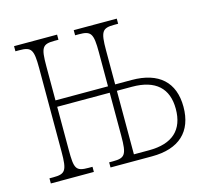

<svg xmlns="http://www.w3.org/2000/svg" viewBox="-83 -630 775 724"><g transform="rotate(-15 304.0 -268.0)"><path d="M30 0H198V-20H183C133 -20 128 -31 128 -105V-273H333V-105C333 -31 325 -20 278 -20H263V0H425C531 0 588 -53 588 -150C588 -246 531 -298 425 -298H361V-431C361 -505 369 -516 416 -516H431V-536H263V-516H278C325 -516 333 -505 333 -431V-298H128V-431C128 -505 135 -516 183 -516H198V-536H30V-516H45C92 -516 100 -505 100 -431V-105C100 -31 92 -20 45 -20H30ZM361 -25V-273H420C512 -273 558 -230 558 -150C558 -68 512 -25 420 -25Z"/></g></svg>

Font: Noto Serif ExtraCondensed Thin
Style: Regular
Weight: 100
Width: 2
Designer: Monotype Design Team
Foundry: Monotype Imaging Inc.
Version: Version 2.013